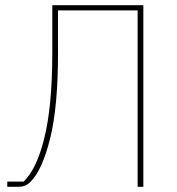

<svg xmlns="http://www.w3.org/2000/svg" viewBox="-20 -718 679 738"><path d="M8 -20H71C103 -51 130 -105 150 -186C170 -266 181 -374 181 -513V-698H531V0H509V-678H203V-513C203 -377 193 -268 173 -187C153 -106 128 -50 98 -20C82 -4 69 0 49 0H8Z"/></svg>

Font: Plexus Sans Thin
Style: Regular
Weight: 250
Version: Version 2.001;PS 002.001;hotconv 1.0.70;makeotf.lib2.5.58329